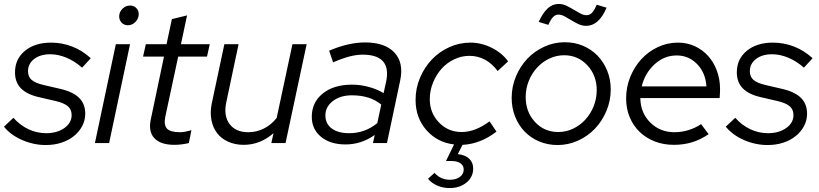

<svg xmlns="http://www.w3.org/2000/svg" viewBox="-33 -725 4149 973"><path d="M-13 -83 35 -128Q69 -90 111.5 -70Q154 -50 201 -50Q256 -50 293 -76Q330 -102 330 -142Q330 -170 311 -186.5Q292 -203 249 -213L167 -232Q104 -246 73.5 -277Q43 -308 43 -358Q43 -426 93.5 -467.5Q144 -509 226 -509Q281 -509 332 -489.5Q383 -470 427 -430L383 -382Q346 -415 304 -432.5Q262 -450 222 -450Q171 -450 140 -426Q109 -402 109 -364Q109 -336 127.5 -320Q146 -304 189 -294L271 -275Q337 -260 368 -229Q399 -198 399 -149Q399 -115 383.5 -86Q368 -57 341.5 -35.5Q315 -14 278.5 -2Q242 10 199 10Q138 10 80 -15Q22 -40 -13 -83Z M615 -597Q596 -597 583.5 -610Q571 -623 571 -642Q571 -664 587.5 -680.5Q604 -697 626 -697Q645 -697 657.5 -684.5Q670 -672 670 -653Q670 -631 653.5 -614Q637 -597 615 -597ZM626 -501 520 0H448L554 -501Z M731 -119 798 -438H692L706 -501H811L838 -628L915 -647L884 -501H1030L1016 -438H870L805 -135Q796 -92 813 -73.5Q830 -55 879 -55Q892 -55 905.5 -57.5Q919 -60 937 -65L924 0Q908 4 888.5 6.5Q869 9 851 9Q781 9 749.5 -24.5Q718 -58 731 -119Z M1176 -501 1114 -208Q1099 -139 1130 -97Q1161 -55 1225 -55Q1267 -55 1304 -73.5Q1341 -92 1369 -127L1449 -501H1521L1414 0H1342L1353 -50Q1320 -21 1282 -6Q1244 9 1202 9Q1158 9 1123 -7Q1088 -23 1067 -50.5Q1046 -78 1038.5 -116.5Q1031 -155 1040 -200L1104 -501Z M1718 7Q1641 7 1594 -31.5Q1547 -70 1547 -133Q1547 -206 1602.5 -251Q1658 -296 1751 -296Q1794 -296 1836 -284.5Q1878 -273 1911 -253L1924 -312Q1938 -380 1908 -414Q1878 -448 1805 -448Q1773 -448 1737 -438.5Q1701 -429 1655 -409L1635 -468Q1686 -490 1731.5 -500Q1777 -510 1817 -510Q1918 -510 1966 -458.5Q2014 -407 1995 -317L1928 0H1857L1866 -41Q1832 -17 1795 -5Q1758 7 1718 7ZM1616 -140Q1616 -98 1648 -74Q1680 -50 1737 -50Q1776 -50 1811.5 -62.5Q1847 -75 1879 -101L1899 -195Q1870 -219 1833 -230.5Q1796 -242 1750 -242Q1692 -242 1654 -213Q1616 -184 1616 -140Z M2306 -56Q2342 -56 2377.5 -70Q2413 -84 2448 -110L2483 -58Q2443 -27 2399.5 -10Q2356 7 2311 9L2287 56Q2324 60 2344.5 79Q2365 98 2365 129Q2365 172 2331 200Q2297 228 2246 228Q2212 228 2183 215.5Q2154 203 2136 181L2169 151Q2185 169 2204.5 177.5Q2224 186 2247 186Q2278 186 2297.5 171.5Q2317 157 2317 134Q2317 114 2300.5 102.5Q2284 91 2256 91H2227L2268 7Q2183 -3 2128 -65.5Q2073 -128 2073 -219Q2073 -278 2095.5 -331Q2118 -384 2155.5 -423.5Q2193 -463 2244 -486Q2295 -509 2351 -509Q2406 -509 2458.5 -483Q2511 -457 2542 -414L2489 -365Q2462 -402 2425.5 -422Q2389 -442 2346 -442Q2306 -442 2269 -424.5Q2232 -407 2205 -377Q2178 -347 2161.5 -306.5Q2145 -266 2145 -222Q2145 -153 2191.5 -104.5Q2238 -56 2306 -56Z M2560 -229Q2560 -286 2581.5 -337.5Q2603 -389 2639.5 -427.5Q2676 -466 2725.5 -488.5Q2775 -511 2829 -511Q2879 -511 2921.5 -493Q2964 -475 2995 -443Q3026 -411 3044 -367Q3062 -323 3062 -272Q3062 -215 3040.5 -163.5Q3019 -112 2982.5 -73.5Q2946 -35 2896.5 -12.5Q2847 10 2793 10Q2743 10 2700 -8Q2657 -26 2626 -58Q2595 -90 2577.5 -134Q2560 -178 2560 -229ZM2796 -56Q2836 -56 2871.5 -73Q2907 -90 2933.5 -119Q2960 -148 2975.5 -186.5Q2991 -225 2991 -268Q2991 -343 2943.5 -394Q2896 -445 2826 -445Q2786 -445 2750.5 -428Q2715 -411 2688.5 -382Q2662 -353 2646.5 -314.5Q2631 -276 2631 -233Q2631 -158 2678 -107Q2725 -56 2796 -56ZM2746 -599 2697 -614Q2718 -660 2742.5 -682.5Q2767 -705 2798 -705Q2819 -705 2837.5 -696Q2856 -687 2873.5 -676.5Q2891 -666 2907.5 -657Q2924 -648 2939 -648Q2955 -648 2966.5 -659.5Q2978 -671 2991 -701L3041 -686Q3021 -639 2995 -616.5Q2969 -594 2938 -594Q2917 -594 2898 -603Q2879 -612 2862 -622.5Q2845 -633 2828.5 -642Q2812 -651 2797 -651Q2782 -651 2770 -639Q2758 -627 2746 -599Z M3558 -45Q3517 -17 3474 -4Q3431 9 3382 9Q3329 9 3284.5 -8.5Q3240 -26 3208 -57Q3176 -88 3158 -131.5Q3140 -175 3140 -226Q3140 -284 3161 -335.5Q3182 -387 3217.5 -425.5Q3253 -464 3301 -486.5Q3349 -509 3403 -509Q3449 -509 3488 -491Q3527 -473 3555.5 -441.5Q3584 -410 3600 -366.5Q3616 -323 3616 -273Q3616 -263 3615.5 -253.5Q3615 -244 3614 -228H3212Q3213 -153 3262.5 -104Q3312 -55 3385 -55Q3422 -55 3457 -66Q3492 -77 3520 -96ZM3396 -444Q3333 -444 3284 -399Q3235 -354 3219 -287H3547Q3543 -355 3500.5 -399.5Q3458 -444 3396 -444Z M3645 -83 3693 -128Q3727 -90 3769.5 -70Q3812 -50 3859 -50Q3914 -50 3951 -76Q3988 -102 3988 -142Q3988 -170 3969 -186.5Q3950 -203 3907 -213L3825 -232Q3762 -246 3731.5 -277Q3701 -308 3701 -358Q3701 -426 3751.5 -467.5Q3802 -509 3884 -509Q3939 -509 3990 -489.5Q4041 -470 4085 -430L4041 -382Q4004 -415 3962 -432.5Q3920 -450 3880 -450Q3829 -450 3798 -426Q3767 -402 3767 -364Q3767 -336 3785.5 -320Q3804 -304 3847 -294L3929 -275Q3995 -260 4026 -229Q4057 -198 4057 -149Q4057 -115 4041.5 -86Q4026 -57 3999.5 -35.5Q3973 -14 3936.5 -2Q3900 10 3857 10Q3796 10 3738 -15Q3680 -40 3645 -83Z"/></svg>

Font: Red Hat Display
Style: Italic
Weight: 400
Italic angle: -12°
Designer: Pentagram / MCKL
Foundry: Pentagram / MCKL
Version: Version 1.003; Red Hat Display Italic